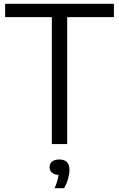

<svg xmlns="http://www.w3.org/2000/svg" viewBox="-20 -760 628 1013"><path d="M253.5 0V-669.5H7V-740H581V-669.5H334.5V0ZM268 233Q277.5 211.5 282.2 194.8Q287 178 289 163Q265.5 161.5 253.5 150.5Q241.5 139.5 241.5 122Q241.5 104 254.5 92.8Q267.5 81.5 292.5 81.5Q346.5 81.5 346.5 136.5Q346.5 157.5 339 183.8Q331.5 210 318 233Z"/></svg>

Font: Encode Sans
Style: Regular
Weight: 400
Designer: Multiple Designers
Foundry: Impallari Type
Version: Version 3.002; ttfautohint (v1.8.3) -l 8 -r 50 -G 200 -x 14 